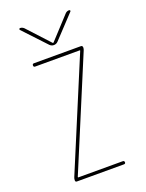

<svg xmlns="http://www.w3.org/2000/svg" viewBox="-173 -1032 846 1115"><g transform="rotate(-20 250.0 -475.0)"><path d="M222.7 -800.8 91.8 -940.4Q89.8 -943.4 91.3 -946.8Q92.8 -950.2 96.7 -950.2Q109.4 -950.2 120.1 -940.4L246.1 -803.7H248H250L376 -940.4Q385.7 -950.2 399.4 -950.2Q403.3 -950.2 405.3 -946.8Q407.2 -943.4 404.3 -940.4L273.4 -800.8Q262.7 -790 248 -790Q233.4 -790 222.7 -800.8ZM399.4 -701.2 116.2 -23.4V-21.5Q116.2 -20.5 117.2 -19.5H392.6Q402.3 -19.5 402.8 -9.8Q403.3 0 392.6 0H102.5Q92.8 0 92.8 -9.8Q92.8 -20.5 96.7 -29.3L379.9 -707V-709Q379.9 -710 378.9 -710H102.5Q92.8 -710 92.8 -720.2Q92.8 -730.5 102.5 -730.5H392.6Q402.3 -730.5 403.3 -719.7Q403.3 -709 399.4 -701.2Z"/></g></svg>

Font: Rounded-L Mgen+ 2m thin
Style: Regular
Weight: 100
Designer: [Source Han Sans]
Ryoko NISHIZUKA  (kana & ideographs); Paul D. Hunt (Latin, Greek & Cyrillic); Wenlong ZHANG  (bopomofo
Version: Version 1.059.20150602